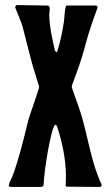

<svg xmlns="http://www.w3.org/2000/svg" viewBox="-20 -740 437 760"><path d="M197 -541C187 -587 175 -637 175 -684C175 -694 183 -718 167 -718C127 -718 88 -720 48 -720C47 -720 45 -719 44 -719C42 -717 40 -713 40 -711C40 -709 66 -649 69 -636C79 -598 89 -558 99 -519C109 -478 122 -440 134 -400C134 -399 135 -398 135 -397C135 -387 98 -286 92 -264C74 -191 56 -114 30 -44C25 -31 15 -18 15 -4L17 -1C22 0 26 0 31 0H141C150 0 153 -5 153 -13C153 -50 179 -222 197 -245L201 -246L205 -242C226 -180 241 -108 241 -44C241 -31 240 -17 240 -4L244 -1L376 0C379 0 382 -5 382 -7V-10C342 -94 329 -193 303 -281C292 -319 277 -355 265 -392L264 -396C264 -399 265 -401 266 -405C285 -457 304 -507 318 -562C331 -612 348 -660 366 -709C366 -713 365 -718 360 -718H244C236 -718 235 -664 233 -654C227 -615 219 -574 206 -535L204 -534L201 -535Z"/></svg>

Font: DisSenso
Style: Regular
Weight: 400
Version: Version 1.150